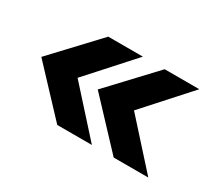

<svg xmlns="http://www.w3.org/2000/svg" viewBox="-72 -558 692 610"><g transform="rotate(30 274.5 -253.0)"><path d="M305 -91H178L26 -253L178 -415H305L159 -253ZM366 -253 512 -91H385L233 -253L385 -415H512Z"/></g></svg>

Font: Hind Jalandhar SemiBold
Style: Regular
Weight: 600
Designer: Namrata Goyal
Foundry: Indian Type Foundry
Version: Version 0.702;PS 1.0;hotconv 1.0.81;makeotf.lib2.5.63406